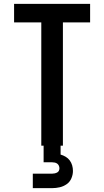

<svg xmlns="http://www.w3.org/2000/svg" viewBox="-20 -755 540 995"><path d="M194 0V-639H53V-735H447V-639H306V0ZM150 220V145H250Q257 145 263.5 143.5Q270 142 276 139Q282 136 285 130Q288 124 288 117Q288 110 285 103.5Q282 97 276.5 93Q271 89 264 87.5Q257 86 250 86H206V0H294V46Q308 50 320.5 57.5Q333 65 341.5 76.5Q350 88 354 102Q358 116 358 131Q358 150 350 169Q342 188 325.5 199.5Q309 211 289.5 215.5Q270 220 250 220Z"/></svg>

Font: Iosevka Custom
Style: Bold
Weight: 700
Monospace: yes
Designer: Belleve Invis
Foundry: Belleve Invis
Version: Version 30.3.3; ttfautohint (v1.8.3)